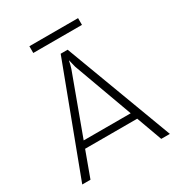

<svg xmlns="http://www.w3.org/2000/svg" viewBox="-191 -954 1012 1084"><g transform="rotate(-30 314.5 -412.5)"><path d="M478 -781.2H160.6V-825.2H478ZM483.4 -166.5H143.6L82.5 0H28.8L292.5 -700.2H337.9L600.1 0H543.9ZM466.8 -211.4 326.7 -595.7Q324.7 -603.5 321.3 -617.4Q317.9 -631.3 315.4 -642.6H313.5Q312.5 -635.3 308.1 -617.7Q303.7 -600.1 301.8 -595.7L160.2 -211.4Z"/></g></svg>

Font: Selawik Light
Style: Regular
Weight: 300
Designer: Aaron Bell
Foundry: Microsoft Corporation
Version: Version 1.01